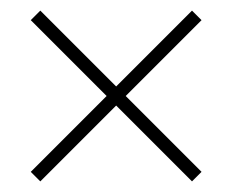

<svg xmlns="http://www.w3.org/2000/svg" viewBox="-20 -534 439 362"><path d="M38 -210 181 -353 38 -496 56 -514 199 -371 342 -514 360 -496 217 -353 360 -210 342 -192 199 -335 56 -192Z"/></svg>

Font: Noto Sans Sinhala UI ExtraCondensed Thin
Style: Regular
Weight: 100
Width: 2
Designer: Jelle Bosma - Monotype Design Team
Foundry: Monotype Imaging Inc.
Version: Version 2.006; ttfautohint (v1.8.4.7-5d5b)